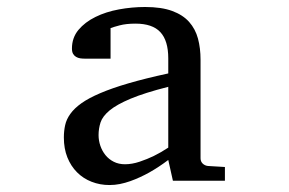

<svg xmlns="http://www.w3.org/2000/svg" viewBox="-20 -514 821 546"><path d="M458.5 -267.1Q391.1 -250 351.6 -233.4Q312 -216.8 291.7 -200Q271.5 -183.1 265.9 -165.8Q260.3 -148.4 260.3 -129.9Q260.3 -114.3 265.4 -99.4Q270.5 -84.5 280 -72.8Q289.6 -61 303.5 -54Q317.4 -46.9 335.4 -46.9Q355.5 -46.9 377.2 -54.2Q398.9 -61.5 417 -70.3Q438 -80.6 458.5 -94.2ZM471.7 0 458.5 -59.1Q432.1 -39.1 404.3 -23.4Q392.1 -16.6 378.4 -10.3Q364.7 -3.9 350.3 1.2Q335.9 6.3 321 9.3Q306.2 12.2 291.5 12.2Q264.2 12.2 240.5 2.9Q216.8 -6.3 199.2 -23.9Q181.6 -41.5 171.6 -66.4Q161.6 -91.3 161.6 -123Q161.6 -141.6 165.3 -158.2Q168.9 -174.8 180.2 -190.4Q191.4 -206.1 211.7 -220.5Q231.9 -234.9 264.9 -249Q297.9 -263.2 345.5 -277.1Q393.1 -291 458.5 -305.2V-348.1Q458.5 -398.4 436 -422.6Q413.6 -446.8 365.2 -446.8Q338.9 -446.8 320.3 -441.9Q301.8 -437 294.4 -434.1V-347.2H221.7Q214.8 -347.2 208.3 -348.1Q201.7 -349.1 196.3 -352.3Q190.9 -355.5 187.7 -361.1Q184.6 -366.7 184.6 -376Q184.6 -406.7 203.1 -429Q221.7 -451.2 251.5 -465.8Q281.2 -480.5 318.4 -487.3Q355.5 -494.1 392.6 -494.1Q439 -494.1 469.5 -482.9Q500 -471.7 517.8 -451.7Q535.6 -431.6 543 -404.3Q550.3 -377 550.3 -344.2V-64Q550.3 -54.7 556.4 -48.8Q562.5 -43 571.3 -42L619.6 -39.1V0Z"/></svg>

Font: BabelStone Ogham Fixed
Style: Regular
Weight: 400
Monospace: yes
Designer: Andrew West
Foundry: BabelStone
Version: Version 2.02 March 14, 2022